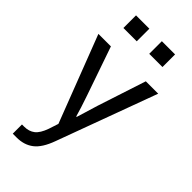

<svg xmlns="http://www.w3.org/2000/svg" viewBox="-307 -833 1124 1124"><g transform="rotate(45 255.0 -271.0)"><path d="M86.9 -666V-770.5H197.3V-666ZM300.8 -666V-770.5H410.2V-666ZM7.8 -538.1H111.3L215.8 -236.3Q244.1 -154.3 257.8 -104.5H261.7Q290 -198.2 301.8 -236.3L400.4 -538.1H502.9L274.4 83Q245.1 164.1 202.6 196.8Q160.2 229.5 98.6 229.5H66.4V153.3H84Q124 153.3 150.4 132.8Q176.8 112.3 195.3 59.6L214.8 0Z"/></g></svg>

Font: Gothic A1 Medium
Style: Regular
Weight: 500
Designer: HanYang I&C Co.,Ltd.
Foundry: HanYang I&C Co.,Ltd.
Version: Version 2.50